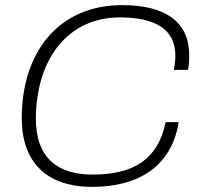

<svg xmlns="http://www.w3.org/2000/svg" viewBox="-20 -718 777 750"><path d="M341 12C518 12 650 -66 678 -241H627C598 -97 503 -36 342 -36C209 -36 120 -97 120 -256C120 -287 123 -316 127 -343C155 -527 272 -650 448 -650C586 -650 665 -604 665 -501C665 -484 663 -465 659 -445H714C719 -465 719 -484 719 -502C719 -636 622 -698 456 -698C251 -698 110 -569 74 -364C68 -330 65 -294 65 -256C65 -84 162 12 341 12Z"/></svg>

Font: Archivo Thin
Style: Italic
Weight: 100
Italic angle: -10°
Designer: Hector Gatti
Foundry: Omnibus-Type
Version: Version 2.001